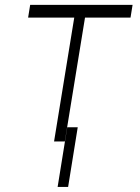

<svg xmlns="http://www.w3.org/2000/svg" viewBox="-20 -565 558 767"><path d="M92.3 -494.7 100.5 -545.5H509.6L501.4 -494.7H319.6L239 0H196L276.6 -494.7ZM290.5 -56.5 252.1 181.8H210.2L248.6 -56.5Z"/></svg>

Font: Inter Extra Light  BETA
Style: Italic
Weight: 200
Italic angle: 9.39999°
Designer: Rasmus Andersson
Foundry: rsms
Version: Version 3.011;git-f93a4a705